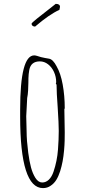

<svg xmlns="http://www.w3.org/2000/svg" viewBox="-20 -947 440 986"><path d="M160.2 -810.5Q233.9 -873.5 285.2 -896.5L288.1 -911.6Q288.1 -927.2 266.1 -927.2Q262.7 -923.8 229 -897.9Q191.4 -869.1 169.4 -851.1Q142.1 -829.1 142.1 -825.2Q142.1 -818.4 147.2 -814.5Q152.3 -810.5 160.2 -810.5ZM240.2 6.8Q257.3 -4.4 268.8 -22.7Q280.3 -41 289.1 -68.4Q296.9 -93.8 301.5 -118.4Q306.2 -143.1 309.1 -175.3Q311.5 -202.6 312 -224.4Q312.5 -246.1 312.5 -267.1L311.5 -326.7L310.5 -386.2L312.5 -391.1Q312.5 -454.6 302 -512.7Q291.5 -570.8 270.5 -606.9Q252 -642.1 232.4 -645.5Q230.5 -646 210.4 -649.4Q190.4 -652.8 169.4 -660.2Q160.6 -662.6 155.8 -662.6Q83.5 -662.6 83.5 -383.8V-349.1Q83.5 19 200.7 19Q223.1 19 240.2 6.8ZM115.7 -310.5 114.7 -350.1Q114.7 -361.8 117.2 -397Q119.6 -432.1 119.6 -443.8Q123 -459.5 124.3 -481.7Q125.5 -503.9 125.7 -522Q126 -540 126 -544.9Q126.5 -566.4 130.4 -587.9Q138.7 -631.8 184.6 -631.8Q207.5 -631.8 226.8 -616.9Q246.1 -602.1 257.3 -577.4Q268.6 -552.7 268.6 -523.9L266.6 -519L270.5 -511.2Q270.5 -471.7 276.4 -393.1Q281.7 -311 281.7 -274.9Q281.7 -230.5 277.8 -179.2Q273.4 -120.1 254.9 -65.4Q246.1 -39.1 231 -24.4Q215.8 -9.8 196.8 -9.8Q176.8 -9.8 161.6 -33.7Q147.5 -56.2 139.2 -87.2Q130.9 -118.2 125 -162.6Q116.7 -227.1 116.7 -271Z"/></svg>

Font: Amatica SC
Style: Regular
Weight: 400
Version: Version 2.000